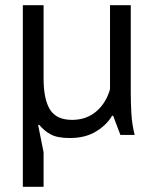

<svg xmlns="http://www.w3.org/2000/svg" viewBox="-20 -520 592 740"><path d="M148 -500V-217Q148 -138 172.5 -98Q197 -58 258 -58Q313 -58 351 -90.5Q389 -123 404 -176V-500H484V-163Q484 -122 486.5 -80.5Q489 -39 499 0H444L416 -74H412Q392 -39 350.5 -13.5Q309 12 249 12Q201 12 175.5 -2Q150 -16 132 -38H127L148 67V200H68V-500Z"/></svg>

Font: PTSans
Style: Regular
Weight: 400
Designer: A.Korolkova, O.Umpeleva, V.Yefimov
Foundry: ParaType Ltd
Version: Version 2.003W OFL